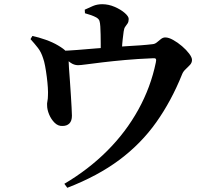

<svg xmlns="http://www.w3.org/2000/svg" viewBox="-20 -825 1040 913"><path d="M286 49Q401 -19 490 -108Q579 -197 638 -304Q697 -411 721 -528Q724 -541 721 -545Q718 -549 707 -548Q633 -545 573 -539.5Q513 -534 467 -528.5Q421 -523 391.5 -519Q362 -515 351 -515Q332 -515 314.5 -527.5Q297 -540 264 -566V-583Q304 -584 348 -587.5Q392 -591 433 -594.5Q474 -598 506 -600Q539 -603 576.5 -605Q614 -607 648 -609.5Q682 -612 706 -615Q717 -616 726.5 -624Q736 -632 745.5 -639.5Q755 -647 766 -647Q782 -647 803.5 -635Q825 -623 845.5 -605.5Q866 -588 879.5 -570Q893 -552 893 -540Q893 -527 883.5 -516.5Q874 -506 862.5 -495.5Q851 -485 846 -472Q795 -345 723 -243.5Q651 -142 548 -65Q445 12 300 68ZM277 -226Q256 -225 239.5 -241.5Q223 -258 213.5 -281Q204 -304 204 -324Q203 -332 205.5 -344Q208 -356 208 -371Q209 -384 207.5 -408Q206 -432 202.5 -459.5Q199 -487 194.5 -511Q190 -535 185 -548Q176 -577 160.5 -597Q145 -617 125 -639L134 -654Q163 -648 197 -636Q231 -624 256 -609Q285 -592 294.5 -580Q304 -568 306 -542Q306 -529 308 -501.5Q310 -474 312.5 -440Q315 -406 317 -372.5Q319 -339 320.5 -313Q322 -287 322 -275Q322 -250 310 -238Q298 -226 277 -226ZM459 -557Q459 -563 459 -579.5Q459 -596 459 -617.5Q459 -639 458.5 -661Q458 -683 457 -699Q456 -716 453 -725.5Q450 -735 438 -742Q427 -748 413 -753Q399 -758 384 -762L383 -779Q402 -788 422 -796.5Q442 -805 466 -805Q496 -805 525 -792.5Q554 -780 573 -763.5Q592 -747 592 -735Q592 -722 587 -714Q582 -706 576 -698.5Q570 -691 568 -675Q566 -660 563.5 -638.5Q561 -617 560 -596Q559 -575 559 -559Z"/></svg>

Font: Noto Serif TC
Style: Bold
Weight: 700
Designer: Ryoko NISHIZUKA 西塚涼子 (kana & ideographs); Frank Grießhammer (Latin, Greek & Cyrillic); Wenlong ZHANG 张文龙 (bopomofo); San
Foundry: Adobe
Version: Version 2.002-H1;hotconv 1.1.0;makeotfexe 2.6.0